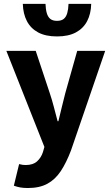

<svg xmlns="http://www.w3.org/2000/svg" viewBox="-20 -752 561 966"><path d="M120.4 194Q97.7 194 81.5 191Q65.3 188 49.7 182.3L76.1 73.6Q87.4 76.6 94.6 77.4Q101.8 78.3 109.2 78.3Q146 78.3 166.4 59.9Q186.9 41.5 196 13.2L203.4 -12.7L12 -496.1H159.7L230.6 -282.7Q241.8 -249.4 250.9 -214.2Q260.1 -179 269.8 -142.1H273.8Q282.5 -177.4 290.8 -212.5Q299.1 -247.7 308.3 -282.7L368.5 -496.1H509.2L337 5.4Q313.5 67.1 285.6 109.2Q257.6 151.3 218.2 172.6Q178.7 194 120.4 194ZM266.8 -568.7Q209.4 -568.7 171.9 -588.9Q134.4 -609.1 115.3 -645.9Q96.2 -682.7 94.8 -732.5H208.9Q209.9 -705.1 215.4 -685.9Q221 -666.6 233.2 -656.8Q245.4 -647.1 266.8 -647.1Q288.4 -647.1 300.6 -656.8Q312.7 -666.6 318.3 -685.9Q323.8 -705.1 324.8 -732.5H438.9Q437.7 -682.7 418.5 -645.9Q399.3 -609.1 361.8 -588.9Q324.3 -568.7 266.8 -568.7Z"/></svg>

Font: Source Sans 3
Style: Regular
Weight: 200
Designer: Paul D. Hunt
Foundry: Adobe
Version: Version 3.046;hotconv 1.0.118;makeotfexe 2.5.65603